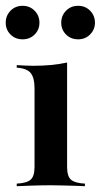

<svg xmlns="http://www.w3.org/2000/svg" viewBox="-35 -641 347 661"><path d="M22.6 0V-8.9Q56.5 -10.5 70.2 -22.2Q83.9 -33.9 83.9 -66.9V-337.1Q83.9 -372.6 71 -389.1Q58.1 -405.6 22.6 -408.1V-416.9Q36.3 -416.1 50.4 -415.3Q64.5 -414.5 78.2 -414.5Q112.1 -414.5 141.5 -417.3Q171 -420.2 196 -425.8V-66.9Q196 -33.1 210.1 -21.8Q224.2 -10.5 257.3 -8.9V0Q246.8 -0.8 227.8 -1.2Q208.9 -1.6 186.3 -2.4Q163.7 -3.2 141.1 -3.2Q108.1 -3.2 73.8 -2Q39.5 -0.8 22.6 0ZM233.9 -505.6Q208.9 -505.6 192.3 -522.2Q175.8 -538.7 175.8 -562.9Q175.8 -587.1 192.3 -604Q208.9 -621 233.9 -621Q258.9 -621 275.4 -604Q291.9 -587.1 291.9 -562.9Q291.9 -539.5 275.4 -522.6Q258.9 -505.6 233.9 -505.6ZM42.7 -505.6Q17.7 -505.6 1.2 -522.2Q-15.3 -538.7 -15.3 -562.9Q-15.3 -587.1 1.2 -604Q17.7 -621 42.7 -621Q67.7 -621 84.3 -604Q100.8 -587.1 100.8 -562.9Q100.8 -538.7 84.3 -522.2Q67.7 -505.6 42.7 -505.6Z"/></svg>

Font: Playfair 144pt
Style: Bold
Weight: 700
Version: Version 2.001;gftools[0.9.30]